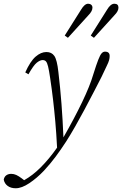

<svg xmlns="http://www.w3.org/2000/svg" viewBox="-100 -763 653 1026"><path d="M-80 197Q-77 181 -66 173.5Q-55 166 -40 166Q-26 166 -13 172Q0 178 16 190L29 200Q75 174 117 132Q163 86 205 26Q201 -52 195.5 -113.5Q190 -175 183.5 -230.5Q177 -286 168 -346Q162 -387 157 -407.5Q152 -428 145.5 -435Q139 -442 128 -442Q114 -442 96.5 -428Q79 -414 52 -366L35 -376Q62 -436 90.5 -460.5Q119 -485 148 -485Q176 -485 190.5 -464Q205 -443 212 -378Q222 -294 228.5 -209Q235 -124 239 -29Q297 -130 339 -217.5Q381 -305 399 -367Q415 -418 425 -443.5Q435 -469 443 -478Q451 -487 461 -487Q486 -487 486 -464Q486 -453 483 -441.5Q480 -430 470 -410Q457 -381 442.5 -352Q428 -323 405 -279Q375 -221 350 -174.5Q325 -128 302 -87.5Q279 -47 253 -6Q225 37 197.5 74Q170 111 135 149Q97 189 56.5 216Q16 243 -16 243Q-42 243 -59 230.5Q-76 218 -80 197ZM246 -573 333 -711Q352 -743 371 -743Q381 -743 387.5 -737.5Q394 -732 394 -722Q394 -703 372 -681L263 -561ZM385 -573 472 -711Q491 -743 511 -743Q533 -743 533 -722Q533 -703 511 -681L402 -561Z"/></svg>

Font: Source Serif Pro Light
Style: Italic
Weight: 300
Italic angle: -12°
Designer: Frank Grießhammer
Foundry: Adobe Systems Incorporated
Version: Version 3.001;hotconv 1.0.111;makeotfexe 2.5.65597